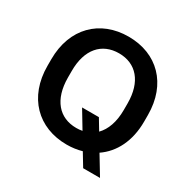

<svg xmlns="http://www.w3.org/2000/svg" viewBox="-179 -893 1124 1141"><g transform="rotate(30 383.0 -323.0)"><path d="M383.3 10.7C419.9 10.7 454.6 5.9 486.8 -3.4L539.1 83H654.8L577.1 -45.4C662.6 -103.5 714.4 -205.1 714.4 -337.9V-382.8C714.4 -596.7 579.1 -729.5 383.3 -729.5C187.5 -729.5 51.3 -596.2 51.3 -382.8V-337.9C51.3 -123.5 187.5 10.7 383.3 10.7ZM353 -226.6 424.8 -107.4C411.6 -104.5 397.5 -103.5 383.3 -103.5C266.1 -103.5 191.9 -188 191.4 -337.9V-382.8C190.9 -532.2 265.6 -615.2 383.3 -615.2C500.5 -615.2 575.2 -531.2 575.2 -382.8V-337.9C575.2 -255.4 552.2 -192.9 512.7 -152.8L468.3 -226.6Z"/></g></svg>

Font: Winston SemiBold
Style: Regular
Weight: 600
Designer: Vernon Adams, Kim Jin-seong, David Berlow, Cristiano Sobral
Foundry: The Winston Project Authors
Version: Version 3.004